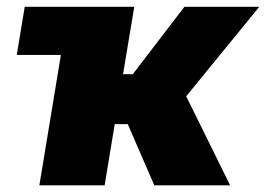

<svg xmlns="http://www.w3.org/2000/svg" viewBox="-20 -556 798 576"><path d="M30.3 -391.1 54.2 -535.6H248.5L224.6 -391.1ZM98.1 0 186.5 -535.6H382.8L349.1 -333.5H378.4L533.2 -535.6H757.8L538.6 -267.1L670.4 0H442.9L363.3 -183.6H324.2L293.9 0Z"/></svg>

Font: Inter 20pt Black
Style: Italic
Weight: 900
Italic angle: -9.3988°
Version: Version 4.001;git-66647c0bb